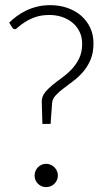

<svg xmlns="http://www.w3.org/2000/svg" viewBox="-20 -736 410 763"><path d="M16.5 -646Q30 -659.5 47 -672Q64 -684.5 84.2 -694.2Q104.5 -704 128.5 -709.8Q152.5 -715.5 180.5 -715.5Q215.5 -715.5 246.5 -705Q277.5 -694.5 300.8 -675Q324 -655.5 337.8 -627.2Q351.5 -599 351.5 -564Q351.5 -526 339.8 -498.5Q328 -471 310 -450.2Q292 -429.5 271 -413.8Q250 -398 231.8 -384.2Q213.5 -370.5 200.8 -356.5Q188 -342.5 187 -325.5L181 -243.5H148.5L146 -329V-331.5Q146 -352 158 -367.5Q170 -383 187.8 -397.5Q205.5 -412 226.2 -427Q247 -442 264.8 -460.8Q282.5 -479.5 294.5 -504Q306.5 -528.5 306.5 -562Q306.5 -589 296 -610.2Q285.5 -631.5 267.5 -646.2Q249.5 -661 226 -668.8Q202.5 -676.5 177 -676.5Q144 -676.5 119.8 -667.8Q95.5 -659 79 -648.2Q62.5 -637.5 53 -628.8Q43.5 -620 40 -620Q32.5 -620 29 -626ZM117.5 -38.5Q117.5 -48 121 -56.5Q124.5 -65 130.8 -71.2Q137 -77.5 145.2 -81.2Q153.5 -85 163.5 -85Q173 -85 181.5 -81.2Q190 -77.5 196.2 -71.2Q202.5 -65 206.2 -56.5Q210 -48 210 -38.5Q210 -28.5 206.2 -20.2Q202.5 -12 196.2 -5.8Q190 0.5 181.5 4Q173 7.5 163.5 7.5Q144 7.5 130.8 -5.8Q117.5 -19 117.5 -38.5Z"/></svg>

Font: Lato TR Light
Style: Regular
Weight: 300
Designer: Lukasz Dziedzic
Foundry: Lukasz Dziedzic
Version: Version 1.104 2013